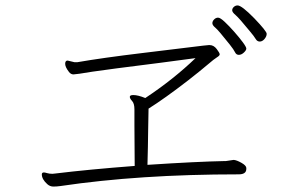

<svg xmlns="http://www.w3.org/2000/svg" viewBox="-20 -759 1040 707"><path d="M900 -644Q916 -625 921.5 -615.5Q927 -606 936.5 -606Q946 -606 954 -615.5Q962 -625 962 -634.5Q962 -644 916 -692Q870 -739 855 -739Q847 -739 841 -733.5Q835 -728 835 -721Q835 -714 847.5 -703.5Q860 -693 900 -644ZM826 -595Q841 -576 845.5 -566.5Q850 -557 859.5 -557Q869 -557 878 -565.5Q887 -574 887 -580Q887 -586 874 -603.5Q861 -621 842.5 -642Q824 -663 807.5 -678.5Q791 -694 783 -694Q775 -694 768.5 -687.5Q762 -681 762 -673.5Q762 -666 773 -657Q784 -648 826 -595ZM812 -166H809Q705 -164 523 -152Q525 -223 525.5 -276.5Q526 -330 527 -359Q586 -396 674 -464Q720 -500 744.5 -521Q769 -542 779 -548Q789 -554 789 -559Q789 -564 778 -578.5Q767 -593 752 -593H749Q735 -592 695.5 -587Q656 -582 506.5 -564Q357 -546 265 -530Q259 -530 254 -530L229 -536Q220 -536 220 -524Q220 -512 234 -494Q241 -485 250.5 -485Q260 -485 320 -495Q373 -503 572 -528Q646 -538 700 -545Q619 -467 515 -398Q488 -409 471 -409Q458 -409 458 -402.5Q458 -396 466.5 -387Q475 -378 475 -356V-297Q475 -251 476 -148Q306 -135 183 -120L173 -119Q162 -119 153.5 -121.5Q145 -124 142 -124Q134 -124 134 -117Q134 -99 154 -81Q164 -72 176.5 -72Q189 -72 203 -74Q493 -117 859 -117Q887 -117 887 -137V-141Q886 -150 869 -159.5Q852 -169 842 -170H839Z"/></svg>

Font: LXGW WenKai TC Light
Style: Regular
Weight: 300
Designer: LXGW / Fontworks Inc.
Foundry: LXGW / Fontworks Inc.
Version: Version 1.330